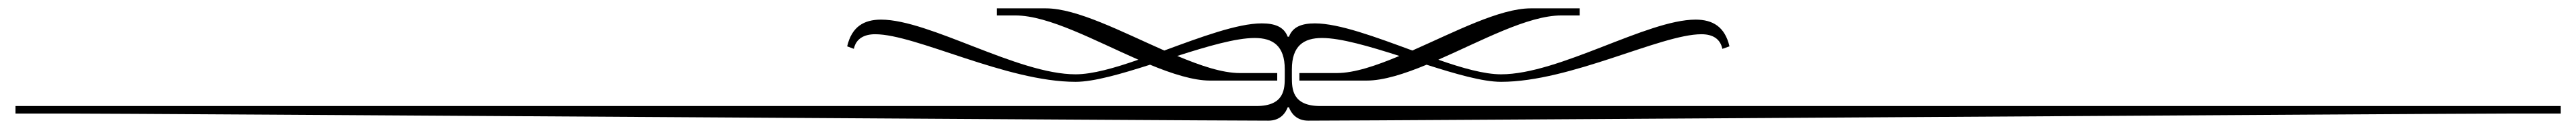

<svg xmlns="http://www.w3.org/2000/svg" viewBox="-20 -499 6158 309"><path d="M3068 -315V-333C3068 -389 3096 -408 3140 -408C3185 -408 3253 -388 3325 -365C3270 -342 3218 -324 3175 -324H3086V-306H3247C3287 -306 3337 -322 3390 -344C3459 -322 3524 -303 3568 -303C3734 -303 3950 -417 4047 -417C4074 -417 4092 -406 4097 -382L4114 -388C4103 -435 4074 -452 4033 -452C3917 -452 3707 -321 3568 -321C3528 -321 3475 -336 3418 -356C3521 -401 3632 -462 3712 -462H3756V-479H3639C3565 -479 3458 -423 3356 -378C3269 -410 3181 -443 3123 -443C3092 -443 3070 -435 3061 -411H3058C3049 -435 3027 -443 2996 -443C2938 -443 2850 -410 2763 -378C2661 -423 2554 -479 2480 -479H2363V-462H2407C2487 -462 2598 -401 2701 -356C2644 -336 2591 -321 2551 -321C2412 -321 2202 -452 2086 -452C2045 -452 2016 -435 2005 -388L2021 -382C2026 -406 2045 -417 2072 -417C2169 -417 2385 -303 2551 -303C2595 -303 2660 -322 2729 -344C2782 -322 2833 -306 2872 -306H3033V-324H2944C2901 -324 2849 -342 2794 -365C2866 -388 2934 -408 2979 -408C3023 -408 3051 -389 3051 -333V-315C3051 -287 3051 -245 2983 -245H17V-227H139C295 -227 2845 -210 3012 -210C3040 -210 3053 -228 3058 -242H3061C3066 -228 3079 -210 3107 -210C3274 -210 5824 -227 5980 -227H6101V-245H3136C3068 -245 3068 -287 3068 -315Z"/></svg>

Font: FoglihtenDeH04
Style: Regular
Weight: 500
Version: Version 0.68